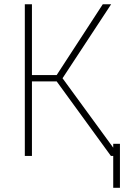

<svg xmlns="http://www.w3.org/2000/svg" viewBox="-20 -727 613 895"><path d="M244.1 -347.7H128.9V0H95.7V-707H128.9V-377H244.1L459 -707H498L271.5 -362.3L507.8 -38.6V-56.6H539.1V148.4H507.8V0H497.1Z"/></svg>

Font: Pretendard Std Thin
Style: Regular
Weight: 100
Designer: Base glyphs from Inter by Rasmus Andersson; Hangeul glyphs from Noto Sans CJK(Source Han Sans) by Jang Soo-young and Kan
Foundry: Kil Hyung-jin
Version: Version 1.309